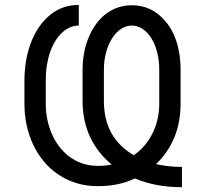

<svg xmlns="http://www.w3.org/2000/svg" viewBox="-20 -759 852 793"><path d="M81 -427.6Q81 -463.8 86.6 -501.6Q92.3 -539.4 104.9 -575.1Q117.5 -610.8 138 -642.4Q158.4 -674 187.5 -697.8Q237.9 -738.6 305.4 -738.6V-653.4Q267.8 -653.4 236.2 -623.9Q220.5 -609.4 208.1 -589Q195.7 -568.5 187 -543.7Q178.3 -518.8 173.7 -489.9Q169 -460.9 169 -429V-329.5Q169 -297.9 175.2 -266.7Q181.5 -235.4 193.7 -207Q206 -178.6 224.3 -154.3Q242.5 -130 266.5 -112Q290.5 -94.1 320.1 -84Q349.8 -73.9 384.9 -73.9Q399.9 -73.9 413.9 -75.3Q427.9 -76.7 441.1 -79.5Q382.5 -128.2 351.7 -194.1Q321 -259.9 321 -343.8V-468.8Q321 -544.7 346.6 -605.5Q359.4 -636 377.3 -660.3Q395.2 -684.7 417.6 -701.7Q440 -718.8 466.8 -728Q493.6 -737.2 524.1 -737.2Q584.9 -737.2 630 -702.8Q677.2 -666.5 701.5 -607.6Q725.9 -548.7 725.9 -467.3V-332.4Q725.9 -254.3 700.3 -191.9Q674.7 -129.6 624.6 -81.3Q674.4 -69.6 731.5 -69.6V14.2Q622.5 14.2 537.3 -22Q470.9 9.9 384.9 9.9Q336.6 9.9 295.5 -2.8Q254.3 -15.6 220.5 -38.4Q186.8 -61.1 160.7 -92.7Q134.6 -124.3 116.8 -162.1Q99.1 -199.9 90 -242.4Q81 -284.8 81 -329.5ZM409.1 -470.2V-342.3Q409.1 -265.3 440.3 -209.3Q471.6 -153.4 532.3 -117.9Q557.2 -134.9 576.7 -157.8Q596.2 -180.8 609.9 -208.3Q623.6 -235.8 630.7 -267Q637.8 -298.3 637.8 -332.4V-468.8Q637.8 -510.3 628.7 -544.4Q619.7 -578.5 604.2 -602.6Q588.8 -626.8 568.2 -640.1Q547.6 -653.4 524.1 -653.4Q500.7 -653.4 479.9 -639.6Q459.2 -625.7 443.4 -601.2Q427.6 -576.7 418.3 -543.1Q409.1 -509.6 409.1 -470.2Z"/></svg>

Font: Inter P
Style: Regular
Weight: 400
Designer: Rasmus Andersson
Foundry: rsms
Version: Version 3.018;git-588b23468